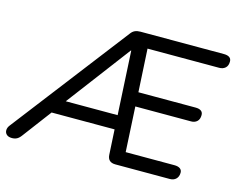

<svg xmlns="http://www.w3.org/2000/svg" viewBox="-128 -852 1236 1005"><g transform="rotate(15 490.0 -349.0)"><path d="M10 7Q-9 7 -19 -2Q-29 -11 -29 -25Q-29 -39 -19 -52L464 -680Q474 -694 486.5 -699.5Q499 -705 516 -705H968Q988 -705 998.5 -697.5Q1009 -690 1009 -675Q1009 -652 996 -640.5Q983 -629 963 -629H545L573 -659L589 -371L558 -396H898Q917 -396 927.5 -388.5Q938 -381 938 -366Q938 -343 925.5 -331.5Q913 -320 894 -320H563L590 -344L606 -47L575 -76H869Q888 -76 899 -68.5Q910 -61 910 -46Q910 -25 897.5 -12.5Q885 0 864 0H569Q527 0 525 -41L516 -203L545 -176H155L195 -201L59 -20Q48 -5 36.5 1Q25 7 10 7ZM493 -597 216 -230 211 -252H535L515 -228L495 -597Z"/></g></svg>

Font: Nunito Medium
Style: Italic
Weight: 500
Designer: Vernon Adams
Foundry: Vernon Adams
Version: Version 3.601